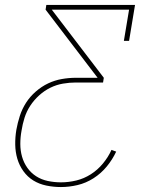

<svg xmlns="http://www.w3.org/2000/svg" viewBox="-20 -550 640 775"><path d="M226 205Q196 205 167 199Q138 193 114.5 178.5Q91 164 74.5 141Q58 118 50 91Q42 64 41.5 34Q41 4 46 -26Q51 -54 60 -82Q69 -110 85 -135Q101 -160 124.5 -180.5Q148 -201 174.5 -213.5Q201 -226 229.5 -231Q258 -236 286 -236H374L164 -511L167 -530H525L501 -385H480L501 -511H189L399 -236L396 -217H286Q261 -217 234.5 -212.5Q208 -208 183.5 -196Q159 -184 138 -165Q117 -146 102 -123Q87 -100 79 -74.5Q71 -49 67 -23Q62 4 62 31Q62 58 69 82.5Q76 107 90.5 127.5Q105 148 126 161.5Q147 175 173 180.5Q199 186 226 186Q257 186 288 178.5Q319 171 346.5 153.5Q374 136 395.5 110Q417 84 430 55L449 62Q434 94 411 122Q388 150 357.5 169.5Q327 189 293 197Q259 205 226 205Z"/></svg>

Font: Iosevka Slab Thin Extended
Style: Italic
Weight: 100
Width: 7
Italic angle: -9°
Monospace: yes
Designer: Belleve Invis
Foundry: Belleve Invis
Version: Version 11.1.0; ttfautohint (v1.8.3)